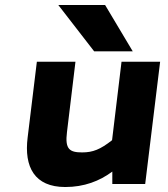

<svg xmlns="http://www.w3.org/2000/svg" viewBox="-20 -739 676 771"><path d="M242 12C318 12 380 -12 431 -50V0H563L623 -491H468L430 -176C383 -139 353 -127 310 -127C260 -127 240 -139 249 -209L283 -491H128L91 -187C76 -68 119 12 242 12ZM513 -533 402 -719H214L358 -533Z"/></svg>

Font: Falling Sky
Style: ExBdObl
Weight: 400
Designer: Paul D. Hunt
Foundry: Adobe Systems Incorporated
Version: Version 1.02